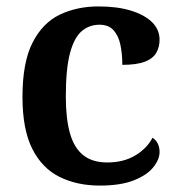

<svg xmlns="http://www.w3.org/2000/svg" viewBox="-20 -568 555 598"><path d="M291 10Q220 10 165.5 -17Q111 -44 80.5 -104.5Q50 -165 50 -266Q50 -374 81.5 -435.5Q113 -497 166.5 -522.5Q220 -548 287 -548Q345 -548 387.5 -535Q430 -522 453.5 -499Q477 -476 477 -444Q477 -422 467 -404Q457 -386 431.5 -376Q406 -366 361 -366Q361 -400 355 -428.5Q349 -457 333.5 -474Q318 -491 290 -491Q258 -491 234.5 -471Q211 -451 198 -402.5Q185 -354 185 -267Q185 -198 198 -152.5Q211 -107 239.5 -84.5Q268 -62 314 -62Q365 -62 401.5 -84Q438 -106 455 -139Q466 -132 471.5 -120.5Q477 -109 477 -95Q477 -71 457 -46.5Q437 -22 396 -6Q355 10 291 10Z"/></svg>

Font: Noto Rashi Hebrew SemiBold
Style: Regular
Weight: 600
Version: Version 1.006